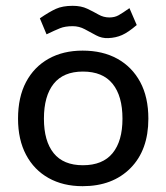

<svg xmlns="http://www.w3.org/2000/svg" viewBox="-20 -624 570 660"><path d="M264 -450Q333 -450 383.5 -422Q434 -394 462 -342Q490 -290 490 -216Q490 -108 428.5 -46Q367 16 264 16Q197 16 147 -12Q97 -40 69.5 -92Q42 -144 42 -216Q42 -290 69.5 -342Q97 -394 147 -422Q197 -450 264 -450ZM265 -378Q198 -378 164.5 -336Q131 -294 131 -216Q131 -139 164.5 -97.5Q198 -56 265 -56Q333 -56 367 -97.5Q401 -139 401 -216Q401 -294 367 -336Q333 -378 265 -378ZM140 -506 117 -561Q149 -583 172 -593.5Q195 -604 230 -604Q259 -604 280 -594Q301 -584 318.5 -574Q336 -564 356 -564Q374 -564 387.5 -571.5Q401 -579 425 -596L450 -538Q421 -513 399.5 -503.5Q378 -494 352 -493Q330 -492 310.5 -502.5Q291 -513 271.5 -523.5Q252 -534 230 -534Q204 -534 186.5 -527Q169 -520 140 -506Z"/></svg>

Font: Podkova Medium
Style: Regular
Weight: 500
Designer: Ilya Yudin
Foundry: Cyreal (www.cyreal.org)
Version: Version 2.103